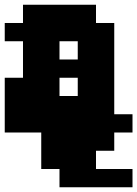

<svg xmlns="http://www.w3.org/2000/svg" viewBox="-20 -559 579 810"><path d="M231 -231V-154H308V-231ZM308 -308V-385H231V-308ZM0 0V-231H77V-385H0V-462H77V-539H385V-462H462V-77H539V0H462V77H385V154H539V231H231V154H154V0Z"/></svg>

Font: Coral Pixels
Style: Regular
Weight: 400
Designer: Tanukizamurai
Foundry: TanukiFont
Version: Version 1.000; ttfautohint (v1.8.4.7-5d5b)